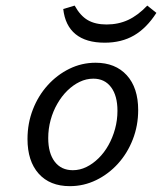

<svg xmlns="http://www.w3.org/2000/svg" viewBox="-20 -648 587 680"><path d="M227.4 11.3Q156.5 11.3 116.9 -33.1Q77.4 -77.4 77.4 -155.6Q77.4 -211.3 96.4 -260.1Q115.3 -308.9 148.8 -346Q182.3 -383.1 225.8 -404.4Q269.4 -425.8 318.5 -425.8Q388.7 -425.8 429 -381.5Q469.4 -337.1 469.4 -258.1Q469.4 -203.2 450.4 -154.4Q431.5 -105.6 398 -68.5Q364.5 -31.5 320.6 -10.1Q276.6 11.3 227.4 11.3ZM237.9 -45.2Q262.9 -45.2 285.9 -56.5Q308.9 -67.7 329 -87.5Q349.2 -107.3 364.1 -133.9Q379 -160.5 387.5 -191.5Q396 -222.6 396 -255.6Q396 -308.9 373.4 -339.1Q350.8 -369.4 310.5 -369.4Q285.5 -369.4 262.1 -358.1Q238.7 -346.8 218.5 -327Q198.4 -307.3 183.1 -280.6Q167.7 -254 159.3 -223Q150.8 -191.9 150.8 -158.9Q150.8 -105.6 173.8 -75.4Q196.8 -45.2 237.9 -45.2ZM350.8 -496.8Q284.7 -496.8 247.6 -527Q210.5 -557.3 204 -616.1L244.4 -628.2Q264.5 -591.9 291.1 -576.6Q317.7 -561.3 357.3 -561.3Q399.2 -561.3 433.9 -577.4Q468.5 -593.5 501.6 -628.2L533.9 -602.4Q499.2 -548.4 454.8 -522.6Q410.5 -496.8 350.8 -496.8Z"/></svg>

Font: Playfair 5pt SemiExpanded Light
Style: Italic
Weight: 300
Width: 6
Italic angle: -15.6°
Designer: Claus Eggers Sørensen
Foundry: Claus Eggers Sørensen
Version: Version 2.203